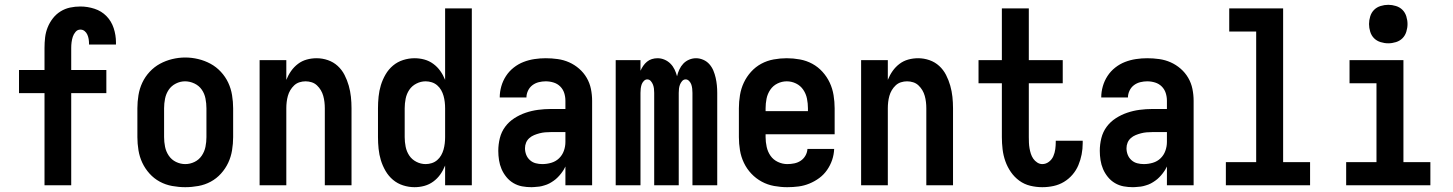

<svg xmlns="http://www.w3.org/2000/svg" viewBox="-20 -770 6040 798"><path d="M165 0V-383H59V-479H165V-571Q165 -593 167.5 -614.5Q170 -636 178 -656Q186 -676 199.5 -693.5Q213 -711 231.5 -722.5Q250 -734 271 -738.5Q292 -743 314 -743Q344 -743 373 -733.5Q402 -724 422.5 -703Q443 -682 452.5 -653Q462 -624 462 -594Q462 -592 462 -589.5Q462 -587 462 -585H350Q350 -586 350 -587Q350 -588 350 -589Q350 -598 348.5 -607.5Q347 -617 343 -626Q339 -635 331.5 -641Q324 -647 314 -647Q302 -647 294 -637.5Q286 -628 282.5 -617Q279 -606 277.5 -594.5Q276 -583 276 -571V-479H422V-383H276V0Z M750 8Q723 8 695.5 3Q668 -2 644 -15Q620 -28 601.5 -48.5Q583 -69 571.5 -93.5Q560 -118 555.5 -145.5Q551 -173 551 -200V-320Q551 -347 555.5 -374.5Q560 -402 571.5 -426.5Q583 -451 602 -471.5Q621 -492 645 -505Q669 -518 696 -524.5Q723 -531 750 -531Q777 -531 804 -524.5Q831 -518 855 -505Q879 -492 898 -471.5Q917 -451 928.5 -426.5Q940 -402 944.5 -374.5Q949 -347 949 -320V-200Q949 -173 944.5 -145.5Q940 -118 928.5 -93.5Q917 -69 898.5 -48.5Q880 -28 856 -15Q832 -2 804.5 3Q777 8 750 8ZM750 -88Q770 -88 788.5 -97Q807 -106 818.5 -123Q830 -140 834 -160Q838 -180 838 -200V-320Q838 -340 834 -360.5Q830 -381 818.5 -397.5Q807 -414 788 -423Q769 -432 749 -432Q729 -432 710.5 -422.5Q692 -413 681 -396.5Q670 -380 666 -360Q662 -340 662 -320V-200Q662 -180 666 -160Q670 -140 681.5 -123Q693 -106 711.5 -97Q730 -88 750 -88Z M1059 0V-520H1170V-438Q1178 -458 1190 -475Q1202 -492 1218.5 -504.5Q1235 -517 1255 -522.5Q1275 -528 1296 -528Q1320 -528 1343 -520Q1366 -512 1383.5 -496Q1401 -480 1412 -458.5Q1423 -437 1429.5 -414Q1436 -391 1438.5 -367.5Q1441 -344 1441 -320V0H1330V-320Q1330 -333 1328.5 -346Q1327 -359 1323.5 -371.5Q1320 -384 1313.5 -395Q1307 -406 1297.5 -415Q1288 -424 1275.5 -428Q1263 -432 1250 -432Q1237 -432 1224.5 -428Q1212 -424 1202.5 -415Q1193 -406 1186.5 -395Q1180 -384 1176.5 -371.5Q1173 -359 1171.5 -346Q1170 -333 1170 -320V0Z M1703 8Q1679 8 1655.5 0.5Q1632 -7 1613.5 -22.5Q1595 -38 1582.5 -59.5Q1570 -81 1563 -104Q1556 -127 1553.5 -151.5Q1551 -176 1551 -200V-320Q1551 -344 1553.5 -368.5Q1556 -393 1563 -416Q1570 -439 1582.5 -460.5Q1595 -482 1613.5 -497.5Q1632 -513 1655.5 -520.5Q1679 -528 1703 -528Q1724 -528 1744 -522.5Q1764 -517 1781 -504.5Q1798 -492 1810 -475Q1822 -458 1830 -438V-735H1941V0H1830V-82Q1822 -62 1810 -45Q1798 -28 1781 -15.5Q1764 -3 1744 2.5Q1724 8 1703 8ZM1749 -88Q1749 -88 1749 -88Q1749 -88 1749 -88Q1762 -88 1774.5 -92Q1787 -96 1797 -104.5Q1807 -113 1813.5 -124.5Q1820 -136 1823.5 -148.5Q1827 -161 1828.5 -174Q1830 -187 1830 -200V-320Q1830 -333 1828.5 -346Q1827 -359 1823.5 -371.5Q1820 -384 1813.5 -395.5Q1807 -407 1797 -415.5Q1787 -424 1774.5 -428Q1762 -432 1749 -432Q1729 -432 1710.5 -422.5Q1692 -413 1681 -396.5Q1670 -380 1666 -360Q1662 -340 1662 -320V-200Q1662 -180 1666 -160Q1670 -140 1681 -123.5Q1692 -107 1710.5 -97.5Q1729 -88 1749 -88Z M2189 8Q2169 8 2150 4.5Q2131 1 2114 -9Q2097 -19 2084.5 -34.5Q2072 -50 2064.5 -67.5Q2057 -85 2054 -104.5Q2051 -124 2051 -143Q2051 -170 2057.5 -196Q2064 -222 2079.5 -243Q2095 -264 2117.5 -278.5Q2140 -293 2165 -301.5Q2190 -310 2216.5 -313.5Q2243 -317 2269 -317H2330V-351Q2330 -368 2325 -383.5Q2320 -399 2308.5 -410.5Q2297 -422 2281 -427Q2265 -432 2248 -432Q2234 -432 2219.5 -428.5Q2205 -425 2193 -416Q2181 -407 2174.5 -393Q2168 -379 2168 -365H2057Q2057 -388 2063.5 -411Q2070 -434 2083 -454Q2096 -474 2115 -489Q2134 -504 2156 -512.5Q2178 -521 2201.5 -524.5Q2225 -528 2248 -528Q2273 -528 2298 -524.5Q2323 -521 2345.5 -511Q2368 -501 2387 -484.5Q2406 -468 2418.5 -446.5Q2431 -425 2436 -400.5Q2441 -376 2441 -351V0H2330V-78Q2325 -68 2323.5 -65.5Q2322 -63 2319 -58.5Q2316 -54 2312.5 -49.5Q2309 -45 2305.5 -41Q2302 -37 2298 -33Q2294 -29 2290 -25.5Q2286 -22 2281.5 -19Q2277 -16 2272.5 -13Q2268 -10 2263 -7.5Q2258 -5 2253 -3Q2248 -1 2242.5 0.5Q2237 2 2232 3.5Q2227 5 2221.5 5.5Q2216 6 2210.5 6.5Q2205 7 2199.5 7.5Q2194 8 2189 8ZM2234 -88Q2253 -88 2271.5 -93.5Q2290 -99 2303.5 -112Q2317 -125 2323.5 -143Q2330 -161 2330 -180V-221H2269Q2257 -221 2245.5 -220Q2234 -219 2222.5 -216Q2211 -213 2200 -208.5Q2189 -204 2180 -196Q2171 -188 2166.5 -177Q2162 -166 2162 -154Q2162 -140 2167 -127Q2172 -114 2182.5 -104.5Q2193 -95 2206.5 -91.5Q2220 -88 2234 -88Z M2539 0V-520H2642V-476Q2647 -487 2653.5 -496.5Q2660 -506 2669 -513.5Q2678 -521 2689.5 -524.5Q2701 -528 2713 -528Q2728 -528 2742 -522Q2756 -516 2766.5 -505.5Q2777 -495 2783.5 -481.5Q2790 -468 2794 -453Q2797 -467 2803.5 -481Q2810 -495 2820 -505.5Q2830 -516 2844 -522Q2858 -528 2873 -528Q2888 -528 2903 -521.5Q2918 -515 2928.5 -503Q2939 -491 2945 -476.5Q2951 -462 2954.5 -446.5Q2958 -431 2959.5 -415.5Q2961 -400 2961 -384V0H2858V-384Q2858 -393 2857 -401.5Q2856 -410 2853.5 -418Q2851 -426 2844.5 -433Q2838 -440 2830 -440Q2821 -440 2815 -433Q2809 -426 2806 -418Q2803 -410 2802 -401.5Q2801 -393 2801 -384V0H2699V-384Q2699 -393 2698 -401.5Q2697 -410 2694 -418Q2691 -426 2685 -433Q2679 -440 2670 -440Q2662 -440 2655.5 -433Q2649 -426 2646.5 -418Q2644 -410 2643 -401.5Q2642 -393 2642 -384V0Z M3252 8Q3225 8 3197.5 3Q3170 -2 3146 -15Q3122 -28 3103 -48Q3084 -68 3072 -93Q3060 -118 3055.5 -145.5Q3051 -173 3051 -200V-320Q3051 -347 3055.5 -374.5Q3060 -402 3071.5 -426.5Q3083 -451 3101.5 -471.5Q3120 -492 3144 -505Q3168 -518 3195.5 -523Q3223 -528 3250 -528Q3277 -528 3304.5 -523Q3332 -518 3356 -505Q3380 -492 3398.5 -471.5Q3417 -451 3428.5 -426.5Q3440 -402 3444.5 -374.5Q3449 -347 3449 -320V-212H3162V-200Q3162 -180 3166.5 -159.5Q3171 -139 3182.5 -122.5Q3194 -106 3213 -97Q3232 -88 3252 -88Q3267 -88 3281.5 -91Q3296 -94 3308 -102Q3320 -110 3327.5 -123Q3335 -136 3336 -151H3447Q3446 -127 3438.5 -105Q3431 -83 3417.5 -63.5Q3404 -44 3385 -30Q3366 -16 3344 -7Q3322 2 3299 5Q3276 8 3252 8ZM3162 -308H3338V-320Q3338 -340 3334 -360Q3330 -380 3318.5 -397Q3307 -414 3288.5 -423Q3270 -432 3250 -432Q3230 -432 3211.5 -423Q3193 -414 3181.5 -397Q3170 -380 3166 -360Q3162 -340 3162 -320Z M3559 0V-520H3670V-438Q3678 -458 3690 -475Q3702 -492 3718.5 -504.5Q3735 -517 3755 -522.5Q3775 -528 3796 -528Q3820 -528 3843 -520Q3866 -512 3883.5 -496Q3901 -480 3912 -458.5Q3923 -437 3929.5 -414Q3936 -391 3938.5 -367.5Q3941 -344 3941 -320V0H3830V-320Q3830 -333 3828.5 -346Q3827 -359 3823.5 -371.5Q3820 -384 3813.5 -395Q3807 -406 3797.5 -415Q3788 -424 3775.5 -428Q3763 -432 3750 -432Q3737 -432 3724.5 -428Q3712 -424 3702.5 -415Q3693 -406 3686.5 -395Q3680 -384 3676.5 -371.5Q3673 -359 3671.5 -346Q3670 -333 3670 -320V0Z M4312 8Q4287 8 4262 2Q4237 -4 4216.5 -19Q4196 -34 4181.5 -55Q4167 -76 4158.5 -100Q4150 -124 4147 -149.5Q4144 -175 4144 -200V-424H4047V-520H4144V-735H4256V-520H4397V-424H4256V-200Q4256 -188 4256.5 -176.5Q4257 -165 4259 -153.5Q4261 -142 4264.5 -131Q4268 -120 4274.5 -110.5Q4281 -101 4291 -94.5Q4301 -88 4312 -88Q4327 -88 4339.5 -97.5Q4352 -107 4358 -121Q4364 -135 4366 -150Q4368 -165 4368 -180Q4368 -181 4368 -182.5Q4368 -184 4368 -185H4480Q4480 -182 4480 -179.5Q4480 -177 4480 -175Q4480 -151 4475.5 -128Q4471 -105 4462 -83.5Q4453 -62 4437.5 -44Q4422 -26 4402 -14Q4382 -2 4359 3Q4336 8 4312 8Z M4689 8Q4669 8 4650 4.5Q4631 1 4614 -9Q4597 -19 4584.5 -34.5Q4572 -50 4564.5 -67.5Q4557 -85 4554 -104.5Q4551 -124 4551 -143Q4551 -170 4557.5 -196Q4564 -222 4579.5 -243Q4595 -264 4617.5 -278.5Q4640 -293 4665 -301.5Q4690 -310 4716.5 -313.5Q4743 -317 4769 -317H4830V-351Q4830 -368 4825 -383.5Q4820 -399 4808.5 -410.5Q4797 -422 4781 -427Q4765 -432 4748 -432Q4734 -432 4719.5 -428.5Q4705 -425 4693 -416Q4681 -407 4674.5 -393Q4668 -379 4668 -365H4557Q4557 -388 4563.5 -411Q4570 -434 4583 -454Q4596 -474 4615 -489Q4634 -504 4656 -512.5Q4678 -521 4701.5 -524.5Q4725 -528 4748 -528Q4773 -528 4798 -524.5Q4823 -521 4845.5 -511Q4868 -501 4887 -484.5Q4906 -468 4918.5 -446.5Q4931 -425 4936 -400.5Q4941 -376 4941 -351V0H4830V-78Q4825 -68 4823.5 -65.5Q4822 -63 4819 -58.5Q4816 -54 4812.5 -49.5Q4809 -45 4805.5 -41Q4802 -37 4798 -33Q4794 -29 4790 -25.5Q4786 -22 4781.5 -19Q4777 -16 4772.5 -13Q4768 -10 4763 -7.5Q4758 -5 4753 -3Q4748 -1 4742.5 0.5Q4737 2 4732 3.5Q4727 5 4721.5 5.5Q4716 6 4710.5 6.5Q4705 7 4699.5 7.5Q4694 8 4689 8ZM4734 -88Q4753 -88 4771.5 -93.5Q4790 -99 4803.5 -112Q4817 -125 4823.5 -143Q4830 -161 4830 -180V-221H4769Q4757 -221 4745.5 -220Q4734 -219 4722.5 -216Q4711 -213 4700 -208.5Q4689 -204 4680 -196Q4671 -188 4666.5 -177Q4662 -166 4662 -154Q4662 -140 4667 -127Q4672 -114 4682.5 -104.5Q4693 -95 4706.5 -91.5Q4720 -88 4734 -88Z M5075 0V-96H5201V-639H5089V-735H5313V-96H5425V0Z M5575 0V-96H5701V-424H5589V-520H5813V-96H5925V0ZM5750 -590Q5734 -590 5718 -595Q5702 -600 5691 -611Q5680 -622 5675 -638Q5670 -654 5670 -670Q5670 -686 5675 -702Q5680 -718 5691 -729Q5702 -740 5718 -745Q5734 -750 5750 -750Q5766 -750 5782 -745Q5798 -740 5809 -729Q5820 -718 5825 -702Q5830 -686 5830 -670Q5830 -654 5825 -638Q5820 -622 5809 -611Q5798 -600 5782 -595Q5766 -590 5750 -590Z"/></svg>

Font: Zed Mono
Style: Bold
Weight: 700
Monospace: yes
Designer: Belleve Invis
Foundry: Belleve Invis
Version: Version 1.0.0; ttfautohint (v1.8.4)